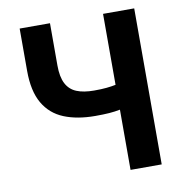

<svg xmlns="http://www.w3.org/2000/svg" viewBox="-82 -820 868 898"><g transform="rotate(-10 352.0 -370.5)"><path d="M466 0V-286Q441 -281 414 -279Q387 -277 348 -277Q262 -277 199.5 -302.5Q137 -328 103.5 -386Q70 -444 70 -540V-741H214V-540Q214 -486 230.5 -454Q247 -422 280 -408.5Q313 -395 363 -395Q398 -395 422.5 -397.5Q447 -400 466 -404V-741H614V0Z"/></g></svg>

Font: Farlight84_Sys_V01
Style: Bold
Weight: 700
Designer: Monotype Design Team, Nadine Chahine and Nizar Qandah
Foundry: Monotype Imaging Inc.
Version: Version 2.004;October 31, 2024;FontCreator 14.0.0.2814 64-bi